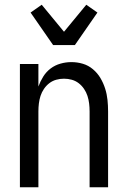

<svg xmlns="http://www.w3.org/2000/svg" viewBox="-20 -790 540 810"><path d="M64 0V-520H142V-425Q150 -447 162.5 -467Q175 -487 193.5 -501Q212 -515 235 -521.5Q258 -528 281 -528Q306 -528 329.5 -521Q353 -514 372 -498Q391 -482 403.5 -461Q416 -440 423.5 -416.5Q431 -393 433.5 -368.5Q436 -344 436 -320V0H358V-320Q358 -337 356 -353.5Q354 -370 349 -385.5Q344 -401 334.5 -415Q325 -429 312 -439Q299 -449 283 -453.5Q267 -458 250 -458Q233 -458 217 -453.5Q201 -449 188 -439Q175 -429 165.5 -415Q156 -401 151 -385.5Q146 -370 144 -353.5Q142 -337 142 -320V0ZM204 -600 109 -737 156 -770 250 -656 344 -770 391 -737 296 -600Z"/></svg>

Font: Iosevka srxl
Style: Regular
Weight: 400
Monospace: yes
Designer: Belleve Invis
Foundry: Belleve Invis
Version: Version 33.0.1; ttfautohint (v1.8.3)